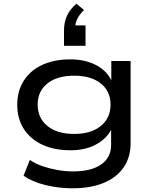

<svg xmlns="http://www.w3.org/2000/svg" viewBox="-20 -826 834 1035"><path d="M371 189Q296 189 224.5 171.5Q153 154 107 121L141 36Q171 57 209.5 70Q248 83 290 90.5Q332 98 374 98Q472 98 525.5 60.5Q579 23 579 -45V-123H577Q552 -76 495.5 -46Q439 -16 360 -16Q273 -16 209 -45.5Q145 -75 109 -130Q73 -185 73 -261Q73 -336 108.5 -391.5Q144 -447 208.5 -476.5Q273 -506 359 -506Q438 -506 496 -476Q554 -446 579 -395H580V-497H684V-54Q684 21 647 75.5Q610 130 540 159.5Q470 189 371 189ZM380 -104Q471 -104 523.5 -147Q576 -190 576 -262Q576 -334 523.5 -376Q471 -418 380 -418Q288 -418 235.5 -376Q183 -334 183 -262Q183 -190 235.5 -147Q288 -104 380 -104ZM325 -579V-661Q325 -706 341 -741Q357 -776 392 -806L433 -772Q408 -748 396.5 -724Q385 -700 385 -673L366 -689H441V-579Z"/></svg>

Font: Nunito Sans 7pt Expanded Medium
Style: Regular
Weight: 500
Width: 7
Designer: Vernon Adams
Foundry: Vernon Adams
Version: Version 3.101;gftools[0.9.27]